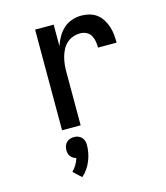

<svg xmlns="http://www.w3.org/2000/svg" viewBox="-115 -617 830 958"><g transform="rotate(-15 300.0 -138.0)"><path d="M154 0V-520H250V-409Q258 -433 270.5 -455Q283 -477 301.5 -494Q320 -511 344.5 -519.5Q369 -528 394 -528Q415 -528 436 -522.5Q457 -517 473.5 -504.5Q490 -492 501.5 -473.5Q513 -455 519.5 -435Q526 -415 528 -394Q530 -373 530 -352H434Q434 -368 431.5 -384Q429 -400 421 -414.5Q413 -429 398 -436.5Q383 -444 367 -444Q347 -444 328.5 -437.5Q310 -431 296 -418Q282 -405 273 -387.5Q264 -370 259 -351.5Q254 -333 252 -314Q250 -295 250 -276V0ZM191 252 150 214Q163 201 172.5 185Q182 169 187 152Q179 150 171.5 145.5Q164 141 158.5 134Q153 127 151 118.5Q149 110 149 101Q149 90 152.5 80Q156 70 163.5 62.5Q171 55 181 51.5Q191 48 202 48Q213 48 223 51.5Q233 55 240.5 62.5Q248 70 251.5 80Q255 90 255 101Q255 122 251 143Q247 164 239 183.5Q231 203 219 220.5Q207 238 191 252Z"/></g></svg>

Font: Iosevka Medium Extended
Style: Regular
Weight: 500
Width: 7
Monospace: yes
Designer: Belleve Invis
Foundry: Belleve Invis
Version: Version 32.5.0; ttfautohint (v1.8.4)